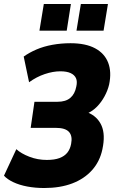

<svg xmlns="http://www.w3.org/2000/svg" viewBox="-32 -933 583 964"><path d="M190 11Q145 11 105 3.5Q65 -4 34.5 -18.5Q4 -33 -12 -51L50 -184Q74 -162 115.5 -146Q157 -130 203 -130Q242 -130 267 -139.5Q292 -149 306 -166.5Q320 -184 325 -210Q333 -250 314.5 -270.5Q296 -291 249 -291H122L141 -422H257Q298 -422 321 -441.5Q344 -461 351 -498Q357 -524 349.5 -540.5Q342 -557 322.5 -566Q303 -575 271 -575Q234 -575 192.5 -561Q151 -547 114 -520L87 -649Q115 -669 151 -684.5Q187 -700 231 -708Q275 -716 322 -716Q398 -716 445.5 -690.5Q493 -665 511 -618.5Q529 -572 516 -509Q509 -479 493 -449.5Q477 -420 455 -397.5Q433 -375 405 -363L407 -369Q457 -349 477.5 -303Q498 -257 482 -183Q469 -122 430 -78.5Q391 -35 330.5 -12Q270 11 190 11ZM352 -779 374 -913H510L488 -779ZM166 -779 188 -913H324L303 -779Z"/></svg>

Font: Nunito Sans 10pt Condensed Black
Style: Italic
Weight: 900
Width: 3
Italic angle: -9°
Designer: Vernon Adams
Foundry: Vernon Adams
Version: Version 3.101;gftools[0.9.27]